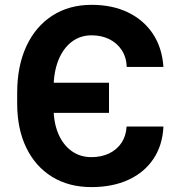

<svg xmlns="http://www.w3.org/2000/svg" viewBox="-20 -757 737 787"><path d="M354.8 9.9Q262.1 9.9 193.5 -32.3Q125 -74.6 87.7 -151.6Q50.4 -228.7 50.4 -333.1V-376.4Q50.4 -486.2 87.9 -567.1Q125.4 -648.1 194.1 -692.6Q262.8 -737.2 355.5 -737.2Q440 -737.2 504.1 -706.5Q568.2 -675.8 606.4 -618.8Q644.5 -561.8 649.9 -482.6H499.6Q497.9 -523.1 478.7 -552Q459.5 -581 427.7 -596.6Q396 -612.2 355.5 -612.2Q308.6 -612.2 273.4 -585.2Q238.3 -558.2 218.9 -509.2Q199.6 -460.2 199.6 -394.2V-316.1Q199.6 -254.6 218.9 -209Q238.3 -163.4 273.3 -138.1Q308.2 -112.9 354.8 -112.9Q395.2 -112.9 427 -128Q458.8 -143.1 477.8 -171.3Q496.8 -199.6 498.9 -238.3H649.9Q646.3 -161.6 609 -105.8Q571.7 -50.1 506.6 -20.1Q441.4 9.9 354.8 9.9ZM125 -294.4V-418H426.8V-294.4Z"/></svg>

Font: InterMG
Style: Bold
Weight: 700
Designer: Rasmus Andersson
Foundry: rsms
Version: Version 3.019;December 26, 2023;FontCreator 15.0.0.2955 64-b